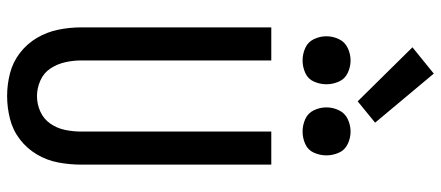

<svg xmlns="http://www.w3.org/2000/svg" viewBox="-370 -862 1240 540"><g transform="rotate(90 250.0 -592.0)"><path d="M150 -823Q168 -823 185 -830.5Q202 -838 209.5 -855Q217 -872 217 -890Q217 -908 209.5 -925Q202 -942 185 -950Q168 -958 150 -958Q132 -958 115 -950Q98 -942 90 -925Q82 -908 82 -890Q82 -872 90 -855Q98 -838 115 -830.5Q132 -823 150 -823ZM350 -823Q368 -823 385 -830.5Q402 -838 409.5 -855Q417 -872 417 -890Q417 -908 409.5 -925Q402 -942 385 -950Q368 -958 350 -958Q332 -958 315 -950Q298 -942 290 -925Q282 -908 282 -890Q282 -872 290 -855Q298 -838 315 -830.5Q332 -823 350 -823ZM250 8Q282 8 314 0Q346 -8 372 -28Q398 -48 414.5 -76Q431 -104 437 -136Q443 -168 443 -200V-735H350V-200Q350 -178 345.5 -155.5Q341 -133 328 -114Q315 -95 294 -85.5Q273 -76 250 -76Q228 -76 206.5 -85.5Q185 -95 172.5 -114Q160 -133 155 -155.5Q150 -178 150 -200V-735H57V-200Q57 -168 63.5 -136Q70 -104 86.5 -76Q103 -48 129 -28Q155 -8 186.5 0Q218 8 250 8ZM265 -978 325 -1027 187 -1192 113 -1132Z"/></g></svg>

Font: Iosevka SS08 Medium
Style: Regular
Weight: 500
Monospace: yes
Designer: Belleve Invis
Foundry: Belleve Invis
Version: Version 3.4.3; ttfautohint (v1.8.3)